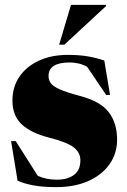

<svg xmlns="http://www.w3.org/2000/svg" viewBox="-20 -752 522 787"><path d="M258 -527Q304.5 -527 338.5 -521.2Q372.5 -515.5 407.5 -504L431 -363H415L337 -478.5Q319 -488 301.2 -492Q283.5 -496 266 -496Q179 -496 179 -440.5Q179 -424 188.2 -411Q197.5 -398 225 -385.8Q252.5 -373.5 308.5 -358.5Q392 -336.5 426 -291.8Q460 -247 460 -180Q460 -123 429 -79Q398 -35 342 -10Q286 15 210 15Q153.5 15 115 7.5Q76.5 0 52 -11.5L25.5 -173.5H44.5L135 -31Q153 -23 173 -19.2Q193 -15.5 212.5 -15.5Q257 -15.5 283.2 -35Q309.5 -54.5 309.5 -95Q309.5 -126.5 282.5 -147.8Q255.5 -169 181 -188Q106.5 -207 68.8 -242.5Q31 -278 31 -340Q31 -395.5 59.5 -437.5Q88 -479.5 139.2 -503.2Q190.5 -527 258 -527ZM222.5 -569 271 -732H414.5V-727L244 -569Z"/></svg>

Font: Newsreader Display ExtraBold
Style: Regular
Weight: 800
Designer: Hugues Gentile
Foundry: Production Type
Version: Version 1.001